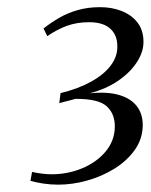

<svg xmlns="http://www.w3.org/2000/svg" viewBox="-20 -928 421 536"><path d="M143 -412.5Q121 -412.5 101.2 -415.5Q81.5 -418.5 65 -423L69.5 -448Q83.5 -445 97.5 -443.2Q111.5 -441.5 124 -441.5Q169 -441.5 209 -458Q249 -474.5 274.2 -504.2Q299.5 -534 300.5 -572.5Q301.5 -609.5 278.2 -631Q255 -652.5 190.5 -652Q185.5 -650.5 176.8 -648.2Q168 -646 159.2 -643.8Q150.5 -641.5 145.5 -640L149 -668Q199.5 -680.5 235.2 -700.5Q271 -720.5 289.8 -746Q308.5 -771.5 307.5 -799.5Q307.5 -830 287.8 -848Q268 -866 228.5 -866Q194.5 -866 166.5 -855.8Q138.5 -845.5 112 -827L101.5 -848.5Q121 -864 144.5 -877.8Q168 -891.5 196.8 -899.8Q225.5 -908 259.5 -908Q292.5 -908 319.8 -897.2Q347 -886.5 363.5 -865.5Q380 -844.5 380.5 -813.5Q381.5 -785 363 -755.8Q344.5 -726.5 310.5 -703Q276.5 -679.5 230 -667.5Q279 -672.5 312 -663Q345 -653.5 362 -631.5Q379 -609.5 378.5 -576.5Q377.5 -539 355.8 -508.8Q334 -478.5 299.2 -457Q264.5 -435.5 223.5 -424Q182.5 -412.5 143 -412.5Z"/></svg>

Font: Merriweather 96pt Light
Style: Italic
Weight: 300
Italic angle: -7.8°
Version: Version 2.101